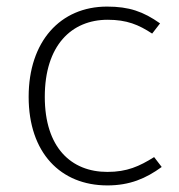

<svg xmlns="http://www.w3.org/2000/svg" viewBox="-20 -552 544 583"><path d="M305 -532C163 -532 67 -426 67 -258C67 -88 164 11 306 11C374 11 423 -10 471 -45L448 -75C403 -47 366 -30 306 -30C196 -30 116 -104 116 -258C116 -414 197 -492 307 -492C365 -492 401 -477 442 -450L466 -481C415 -517 372 -532 305 -532Z"/></svg>

Font: Fira Sans ExtraLight
Style: Regular
Weight: 200
Designer: bBox Type GmbH & Carrois Corporate GbR & Edenspiekermann AG
Foundry: bBox Type GmbH & Carrois Corporate GbR & Edenspiekermann AG
Version: Version 4.300;PS 004.300;hotconv 1.0.88;makeotf.lib2.5.64775